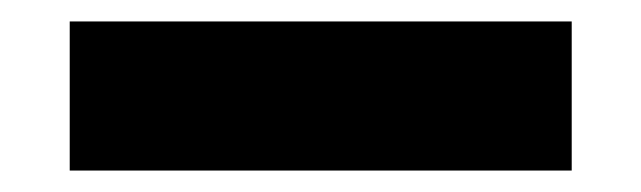

<svg xmlns="http://www.w3.org/2000/svg" viewBox="-20 -37 598 179"><path d="M45 -17H513V122H45Z"/></svg>

Font: Epunda Sans Black
Style: Regular
Weight: 900
Designer: Simon Atzbach
Foundry: typofactur
Version: Version 2.204; ttfautohint (v1.8.4.7-5d5b)